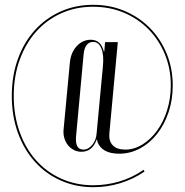

<svg xmlns="http://www.w3.org/2000/svg" viewBox="-20 -623 766 797"><path d="M381 -43Q363 7 318 7Q301 7 286.5 -0.5Q272 -8 262 -20.5Q252 -33 247 -50Q242 -67 244 -86L270 -363Q274 -405 298.5 -431.5Q323 -458 357 -458Q399 -458 411 -409H413L416 -448H469L434 -70Q431 -38 448 -20Q465 -2 500 -2Q537 -2 571 -23Q605 -44 631.5 -80Q658 -116 673.5 -165Q689 -214 689 -269Q689 -338 664.5 -397.5Q640 -457 597 -501Q554 -545 495 -570Q436 -595 366 -595Q294 -595 233.5 -567.5Q173 -540 129.5 -491Q86 -442 61.5 -374Q37 -306 37 -225Q37 -144 61.5 -75.5Q86 -7 129.5 42Q173 91 234 118.5Q295 146 367 146Q423 146 476.5 130Q530 114 576 82L580 89Q533 121 479 137.5Q425 154 368 154Q294 154 231.5 126Q169 98 124 47.5Q79 -3 54 -72.5Q29 -142 29 -225Q29 -308 54 -377.5Q79 -447 124 -497Q169 -547 231 -575Q293 -603 367 -603Q438 -603 498.5 -577Q559 -551 603 -506Q647 -461 672 -400Q697 -339 697 -268Q697 -208 679.5 -156.5Q662 -105 631.5 -66.5Q601 -28 560.5 -6.5Q520 15 475 15Q404 15 385 -33L383 -43ZM296 -60Q290 -2 326 -2Q347 -2 363 -21.5Q379 -41 381 -69L407 -346Q412 -394 401 -421.5Q390 -449 367 -449Q332 -449 327 -397Z"/></svg>

Font: Moniqa Cond Display
Style: Regular
Weight: 400
Width: 3
Designer: Rajesh Rajput
Foundry: Rajesh Rajput
Version: Version 1.000